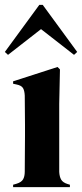

<svg xmlns="http://www.w3.org/2000/svg" viewBox="-32 -771 338 791"><path d="M22 0V-10L36 -14Q56 -20 63 -32Q70 -44 70 -64Q70 -99 70.5 -139.5Q71 -180 71 -210V-258Q71 -289 70.5 -316.5Q70 -344 70 -377Q69 -398 62.5 -408.5Q56 -419 36 -423L22 -426V-436L205 -495L215 -485L212 -343V-63Q213 -43 220 -31Q227 -19 246 -13L256 -10V0ZM1 -545 -12 -557 130 -751H144L286 -557L273 -545L137 -651Z"/></svg>

Font: DeepMind Serif Display
Style: Regular
Weight: 400
Designer: Frank Grießhammer / Modifications: Colophon Foundry
Foundry: Colophon Foundry
Version: Version 5.003; ttfautohint (v1.8.2)